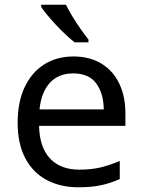

<svg xmlns="http://www.w3.org/2000/svg" viewBox="-20 -786 604 816"><path d="M292 -546Q361 -546 410.5 -516Q460 -486 486.5 -431.5Q513 -377 513 -304V-251H146Q148 -160 192.5 -112.5Q237 -65 317 -65Q368 -65 407.5 -74.5Q447 -84 489 -102V-25Q448 -7 408 1.5Q368 10 313 10Q237 10 178.5 -21Q120 -52 87.5 -113.5Q55 -175 55 -264Q55 -352 84.5 -415Q114 -478 167.5 -512Q221 -546 292 -546ZM291 -474Q228 -474 191.5 -433.5Q155 -393 148 -321H421Q420 -389 389 -431.5Q358 -474 291 -474ZM260 -766Q271 -744 287.5 -716.5Q304 -689 322.5 -663Q341 -637 356 -618V-606H297Q274 -624 245 -652.5Q216 -681 191.5 -709.5Q167 -738 155 -756V-766Z"/></svg>

Font: Noto Sans Gunjala Gondi Semibold
Style: Regular
Weight: 600
Designer: Ek Type
Foundry: Ek Type
Version: Version 1.004; ttfautohint (v1.8.4.7-5d5b)